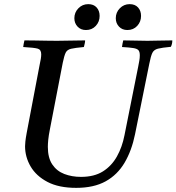

<svg xmlns="http://www.w3.org/2000/svg" viewBox="-20 -896 852 927"><path d="M348 11Q264 11 209.5 -17.5Q155 -46 128 -92Q101 -138 101 -190Q101 -198 102.5 -213Q104 -228 109 -255L171 -581Q175 -599 177 -611.5Q179 -624 179 -634Q179 -656 162.5 -661Q146 -666 92 -669Q94 -685 98 -701Q118 -701 147.5 -700.5Q177 -700 207 -699.5Q237 -699 255 -699Q282 -699 322 -700Q362 -701 391 -701Q391 -694 389 -685.5Q387 -677 385 -669Q342 -665 323 -660.5Q304 -656 297 -641.5Q290 -627 283 -593L221 -272Q215 -242 213 -221.5Q211 -201 211 -187Q211 -134 232.5 -102Q254 -70 290.5 -56Q327 -42 371 -42Q435 -42 477 -68.5Q519 -95 544.5 -140.5Q570 -186 581 -243L647 -573Q650 -589 652.5 -602.5Q655 -616 655 -629Q655 -646 648.5 -653.5Q642 -661 623.5 -664Q605 -667 569 -669Q571 -685 575 -701Q598 -701 634 -700Q670 -699 692 -699Q714 -699 748 -700Q782 -701 812 -701Q812 -684 805 -670Q762 -666 742.5 -661Q723 -656 715.5 -640.5Q708 -625 701 -589L632 -248Q616 -169 581.5 -110.5Q547 -52 490 -20.5Q433 11 348 11ZM395 -751Q370 -751 354.5 -767.5Q339 -784 339 -808Q339 -836 358.5 -856Q378 -876 406 -876Q432 -876 446.5 -860Q461 -844 461 -819Q461 -791 442.5 -771Q424 -751 395 -751ZM595 -751Q570 -751 554.5 -767.5Q539 -784 539 -808Q539 -836 558.5 -856Q578 -876 606 -876Q632 -876 646.5 -860Q661 -844 661 -819Q661 -791 642.5 -771Q624 -751 595 -751Z"/></svg>

Font: Tiro Tamil
Style: Italic
Weight: 400
Italic angle: -11°
Designer: Tamil: Fernando Mello & Fiona Ross, assisted by Kaja Sojewska. Latin: John Hudson with Paul Hanslow, assisted by Kaja So
Foundry: Tiro Typeworks Ltd.
Version: Version 1.52